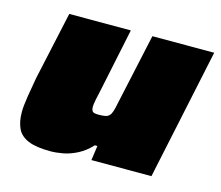

<svg xmlns="http://www.w3.org/2000/svg" viewBox="-80 -613 831 723"><g transform="rotate(15 335.5 -251.0)"><path d="M171 8Q115 8 84 -5Q53 -18 41 -44Q29 -70 29 -107Q29 -130 35 -168Q41 -206 48 -244L106 -510H346L294 -261Q290 -245 286 -224.5Q282 -204 282 -196Q282 -186 285 -180.5Q288 -175 294.5 -173.5Q301 -172 310 -172Q327 -172 336.5 -174Q346 -176 352 -182Q358 -188 362 -200.5Q366 -213 370 -234L430 -510H671L563 0H329L337 -57H327Q303 -31 275 -16.5Q247 -2 220 3Q193 8 171 8Z"/></g></svg>

Font: Saira Expanded Black
Style: Italic
Weight: 900
Width: 7
Italic angle: -12°
Designer: Hector Gatti with collaboration of the Omnibus-Type team
Foundry: Omnibus-Type
Version: Version 1.101